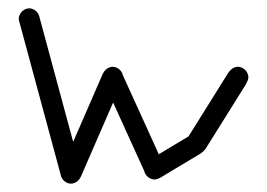

<svg xmlns="http://www.w3.org/2000/svg" viewBox="-20 -425 640 460"><path d="M25 -380Q25 -374 28.5 -368Q32 -362 38 -358.5Q44 -355 50 -355Q56 -355 62 -358.5Q68 -362 71.5 -368Q75 -374 75 -380Q75 -386 71.5 -392Q68 -398 62 -401.5Q56 -405 50 -405Q44 -405 38 -401.5Q32 -398 28.5 -392Q25 -386 25 -380Z M74 -386 26 -374 126 -4 174 -16Z M125 -10Q125 -4 128.5 2Q132 8 138 11.5Q144 15 150 15Q156 15 162 11.5Q168 8 171.5 2Q175 -4 175 -10Q175 -16 171.5 -22Q168 -28 162 -31.5Q156 -35 150 -35Q144 -35 138 -31.5Q132 -28 128.5 -22Q125 -16 125 -10Z M127 -20 173 0 273 -230 227 -250Z M225 -240Q225 -234 228.5 -228Q232 -222 238 -218.5Q244 -215 250 -215Q256 -215 262 -218.5Q268 -222 271.5 -228Q275 -234 275 -240Q275 -246 271.5 -252Q268 -258 262 -261.5Q256 -265 250 -265Q244 -265 238 -261.5Q232 -258 228.5 -252Q225 -246 225 -240Z M272 -250 228 -230 328 -10 372 -30Z M325 -20Q325 -14 328.5 -8Q332 -2 338 1.5Q344 5 350 5Q356 5 362 1.5Q368 -2 371.5 -8Q375 -14 375 -20Q375 -26 371.5 -32Q368 -38 362 -41.5Q356 -45 350 -45Q344 -45 338 -41.5Q332 -38 328.5 -32Q325 -26 325 -20Z M338 -42 362 2 462 -58 438 -102Z M425 -80Q425 -74 428.5 -68Q432 -62 438 -58.5Q444 -55 450 -55Q456 -55 462 -58.5Q468 -62 471.5 -68Q475 -74 475 -80Q475 -86 471.5 -92Q468 -98 462 -101.5Q456 -105 450 -105Q444 -105 438 -101.5Q432 -98 428.5 -92Q425 -86 425 -80Z M429 -94 471 -66 571 -226 529 -254Z M525 -240Q525 -234 528.5 -228Q532 -222 538 -218.5Q544 -215 550 -215Q556 -215 562 -218.5Q568 -222 571.5 -228Q575 -234 575 -240Q575 -246 571.5 -252Q568 -258 562 -261.5Q556 -265 550 -265Q544 -265 538 -261.5Q532 -258 528.5 -252Q525 -246 525 -240Z"/></svg>

Font: Linefont ExtraLight
Style: Regular
Weight: 250
Monospace: yes
Version: Version 3.002;gftools[0.9.33]